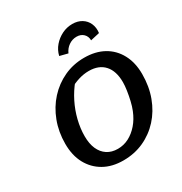

<svg xmlns="http://www.w3.org/2000/svg" viewBox="-205 -1049 1152 1212"><g transform="rotate(-30 371.5 -443.0)"><path d="M345 11Q263 11 203.5 -23Q144 -57 111 -118Q78 -179 78 -263Q78 -350 106.5 -425Q135 -500 186 -556Q237 -612 305 -643.5Q373 -675 452 -675Q534 -675 593.5 -642Q653 -609 686 -547.5Q719 -486 719 -403Q719 -313 691 -237.5Q663 -162 612.5 -106.5Q562 -51 494 -20Q426 11 345 11ZM351 -70Q394 -70 431.5 -89.5Q469 -109 500 -144.5Q531 -180 551 -230Q562 -257 570 -291.5Q578 -326 583 -360Q588 -394 588 -419Q588 -500 548.5 -544Q509 -588 436 -588Q399 -588 361.5 -576.5Q324 -565 283 -542L330 -574Q292 -528 264.5 -473Q237 -418 222.5 -359Q208 -300 208 -244Q208 -189 225 -150.5Q242 -112 274 -91Q306 -70 351 -70ZM494 -897Q533 -897 561.5 -879.5Q590 -862 603.5 -831.5Q617 -801 612 -763L546 -748Q546 -777 527 -795.5Q508 -814 477 -814Q446 -814 420 -796Q394 -778 381 -748L322 -763Q331 -802 357 -832Q383 -862 418.5 -879.5Q454 -897 494 -897Z"/></g></svg>

Font: Piazzolla Thin
Style: Bold Italic
Weight: 700
Italic angle: -11.3°
Version: Version 2.005